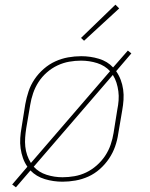

<svg xmlns="http://www.w3.org/2000/svg" viewBox="-20 -768 640 820"><path d="M48 32 32 20 97 -56Q85 -73 78 -93Q71 -113 68 -134.5Q65 -156 66.5 -178.5Q68 -201 72 -223L88 -323Q93 -351 102 -378Q111 -405 127.5 -429.5Q144 -454 167 -474Q190 -494 216.5 -506Q243 -518 271 -523Q299 -528 327 -528Q366 -528 402.5 -517Q439 -506 463 -480L526 -552L541 -540L476 -464Q488 -447 495.5 -427Q503 -407 506 -385.5Q509 -364 507.5 -341.5Q506 -319 502 -297L485 -197Q481 -169 471.5 -142Q462 -115 445.5 -90.5Q429 -66 406.5 -46Q384 -26 357.5 -14Q331 -2 302.5 3Q274 8 247 8Q208 8 171.5 -3Q135 -14 110 -40ZM112 -72 450 -464Q428 -488 395 -498.5Q362 -509 326 -509Q301 -509 275.5 -504.5Q250 -500 225.5 -488.5Q201 -477 180 -458.5Q159 -440 144.5 -417.5Q130 -395 121.5 -370Q113 -345 109 -320L92 -220Q89 -201 87.5 -181Q86 -161 88 -142Q90 -123 96 -105.5Q102 -88 112 -72ZM247 -11Q272 -11 298 -15.5Q324 -20 348 -31.5Q372 -43 393 -61.5Q414 -80 429 -102.5Q444 -125 452.5 -150Q461 -175 465 -200L481 -300Q485 -319 486.5 -339Q488 -359 485.5 -378Q483 -397 477.5 -414.5Q472 -432 462 -448L124 -56Q146 -32 179 -21.5Q212 -11 247 -11ZM339 -594 326 -606 473 -748 489 -732Z"/></svg>

Font: Iosevka SS04 Th Ex Obl
Style: Regular
Weight: 100
Width: 7
Italic angle: -9°
Monospace: yes
Designer: Belleve Invis
Foundry: Belleve Invis
Version: Version 19.0.0; ttfautohint (v1.8.4)